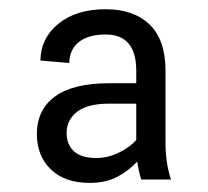

<svg xmlns="http://www.w3.org/2000/svg" viewBox="-20 -742 459 424"><path d="M283 -385.3Q264.6 -365.1 239.2 -351.6Q213.8 -338.1 177.9 -338.1Q123.2 -338.1 92.3 -367.9Q61.4 -397.7 61.4 -446.4Q61.8 -500.4 101.9 -529.3Q142 -558.2 221.2 -558.2H280.9V-586.6Q280.5 -665.8 213.4 -665.8Q175.8 -665.8 154.8 -649.7Q133.9 -633.5 132.8 -603L69.2 -608.3Q70 -658 109.2 -689.8Q148.4 -721.6 213.4 -721.6Q275.2 -721.6 310.2 -688Q345.2 -654.5 345.5 -586.6V-433.2Q345.2 -409.1 348 -387.6Q350.9 -366.1 357.6 -345.5H291.9Q285.9 -364.3 283 -385.3ZM280.9 -513.1H221.2Q172.9 -513.1 150 -495Q127.1 -476.9 127.1 -448.5Q127.1 -422.6 143.5 -407.8Q159.8 -393.1 192.1 -393.1Q216.6 -392.8 241.5 -404.5Q266.3 -416.2 280.9 -432.9Z"/></svg>

Font: Inter Zeller Light
Style: Regular
Weight: 300
Designer: Rasmus Andersson; Joe Bland
Foundry: zeller
Version: Version 3.015;git-dec3a8cb1